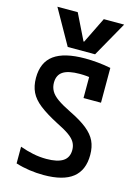

<svg xmlns="http://www.w3.org/2000/svg" viewBox="-146 -1078 842 1167"><g transform="rotate(15 275.0 -495.0)"><path d="M65 -1000H193L273 -837H277L357 -1000H485L361 -780H189ZM248 10Q203 10 158 3.5Q113 -3 72 -16V-121Q114 -106 155 -97.5Q196 -89 239 -89Q308 -89 343 -111.5Q378 -134 378 -182Q378 -208 366 -229.5Q354 -251 325 -271.5Q296 -292 245 -317Q174 -354 131 -387.5Q88 -421 69.5 -459.5Q51 -498 51 -549Q51 -647 115 -693.5Q179 -740 310 -740Q349 -740 390.5 -736Q432 -732 472 -724V-505H362V-682L394 -633Q370 -637 347.5 -639Q325 -641 303 -641Q231 -641 197.5 -619Q164 -597 164 -549Q164 -521 177 -497.5Q190 -474 221 -452Q252 -430 305 -404Q375 -370 415.5 -337.5Q456 -305 473.5 -268Q491 -231 491 -181Q491 -85 431 -37.5Q371 10 248 10Z"/></g></svg>

Font: M PLUS Code Latin SemiExpanded Medium
Style: Regular
Weight: 500
Width: 6
Designer: Coji Morishita
Foundry: UNDERFOREST DESIGN
Version: Version 1.002; ttfautohint (v1.8.3)